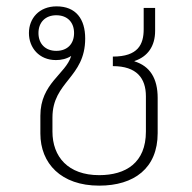

<svg xmlns="http://www.w3.org/2000/svg" viewBox="-20 -576 605 604"><path d="M292 8C402 8 476 -47 476 -157V-268C476 -329 452 -368 403 -383V-384C445 -398 468 -431 468 -479V-551H432V-484C432 -436 414 -398 335 -398V-368C410 -368 439 -330 439 -273V-162C439 -64 376 -25 292 -25C194 -25 145 -83 145 -162V-206C145 -320 248 -331 248 -455C248 -516 219 -556 158 -556C103 -556 71 -518 71 -472C71 -426 103 -387 156 -387C173 -387 190 -391 204 -400C187 -343 107 -314 107 -212V-156C107 -62 172 8 292 8ZM157 -416C123 -416 101 -438 101 -472C101 -506 123 -528 157 -528C192 -528 213 -506 213 -472C213 -438 192 -416 157 -416Z"/></svg>

Font: Noto Sans Thai Looped ExtraLight
Style: Regular
Weight: 200
Designer: Sasikarn Vongin, Ben Mitchell
Foundry: The Fontpad Ltd
Version: Version 1.001